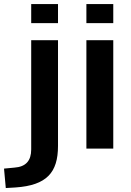

<svg xmlns="http://www.w3.org/2000/svg" viewBox="-82 -739 653 955"><path d="M-4.4 193.4C149.9 182.6 206.5 119.6 206.5 -13.2V-539.1H73.2V4.4C73.2 60.5 46.4 90.8 -10.3 94.7L-62 99.6L-53.2 196.3ZM206.5 -624V-718.8H73.2V-624Z M481.4 -624V-718.8H347.7V-624ZM481.4 0V-539.1H347.7V0Z"/></svg>

Font: Winston SemiBold
Style: Regular
Weight: 600
Designer: Vernon Adams, Kim Jin-seong, David Berlow, Cristiano Sobral
Foundry: The Winston Project Authors
Version: Version 3.004